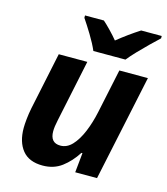

<svg xmlns="http://www.w3.org/2000/svg" viewBox="-115 -855 833 955"><g transform="rotate(15 302.0 -378.0)"><path d="M192.9 9.8Q122.6 9.8 88.4 -32.5Q54.2 -74.7 54.2 -147Q54.2 -165 57.1 -193.4Q60.1 -221.7 65.9 -251L127.9 -545.9H274.9L208 -227.1Q200.2 -191.9 200.2 -168.9Q200.2 -108.9 252.9 -108.9Q286.6 -108.9 313.2 -137.5Q339.8 -166 359.9 -214.1Q379.9 -262.2 392.1 -319.8L439.9 -545.9H586.9L471.2 0H358.9L369.1 -101.1H363.8Q332.5 -52.2 291.3 -21.2Q250 9.8 192.9 9.8ZM290 -606Q274.9 -641.1 249.5 -682.9Q224.1 -724.6 204.1 -753.9V-766.1H301.3Q318.4 -751 340.6 -728Q362.8 -705.1 379.9 -684.1Q436 -729.5 493.2 -766.1H599.1V-753.9Q579.1 -735.4 552 -709Q524.9 -682.6 498.8 -655.3Q472.7 -627.9 455.1 -606Z"/></g></svg>

Font: Open Sans
Style: Bold Italic
Weight: 700
Italic angle: -12°
Designer: Monotype Design Team
Foundry: Monotype Imaging Inc.
Version: Version 3.003; ttfautohint (v1.8.4)